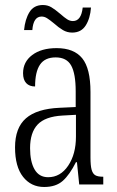

<svg xmlns="http://www.w3.org/2000/svg" viewBox="-20 -736 468 766"><path d="M40 -148Q40 -226 83.5 -264Q127 -302 218 -306L282 -309V-372Q282 -442 264 -474.5Q246 -507 202 -507Q159 -507 139.5 -478Q120 -449 120 -391Q97 -391 84.5 -404.5Q72 -418 72 -444Q72 -489 108.5 -516.5Q145 -544 206 -544Q275 -544 308 -503.5Q341 -463 341 -369V-108Q341 -75 345.5 -59Q350 -43 360 -37Q370 -31 390 -31H392V0H296L287 -89H283Q258 -39 230.5 -14.5Q203 10 156 10Q104 10 72 -30.5Q40 -71 40 -148ZM283 -191V-278L229 -275Q160 -271 130 -239Q100 -207 100 -145Q100 -91 118 -60Q136 -29 172 -29Q221 -29 252 -75Q283 -121 283 -191ZM195 -643Q178 -657 167.5 -663.5Q157 -670 146 -670Q113 -670 109 -616H76Q80 -659 97.5 -687.5Q115 -716 151 -716Q170 -716 185 -707Q200 -698 220 -681Q237 -666 248 -659Q259 -652 271 -652Q304 -652 310 -706H343Q340 -663 322 -634.5Q304 -606 268 -606Q248 -606 231 -616Q214 -626 195 -643Z"/></svg>

Font: Noto Serif CondLight
Style: Regular
Weight: 300
Width: 3
Designer: Monotype Design Team
Foundry: Monotype Imaging Inc.
Version: Version 1.001